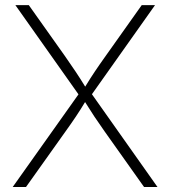

<svg xmlns="http://www.w3.org/2000/svg" viewBox="-20 -748 681 768"><path d="M30.8 0H84L242.7 -223.1C272.9 -265.1 295.4 -298.3 320.3 -339.8C346.2 -297.9 368.2 -265.1 397.9 -223.1L556.2 0H609.9L347.7 -371.1L600.1 -727.5H546.9L402.8 -524.4C370.1 -478.5 347.2 -444.8 320.8 -401.4C294.4 -444.8 271.5 -478 239.3 -524.4L95.2 -727.5H41.5L293.9 -370.6Z"/></svg>

Font: Raveo ExtraLight
Style: Regular
Weight: 200
Designer: Jakub Foglar, Rasmus Andersson (Inter)
Foundry: Jakubfoglar.com
Version: Version 1.100;Glyphs 3.2.3 (3260)